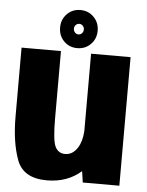

<svg xmlns="http://www.w3.org/2000/svg" viewBox="-55 -837 680 886"><g transform="rotate(5 284.5 -394.0)"><path d="M361.5 0 354 -52Q290 4.5 195 4.5Q86 4.5 56 -76.5Q26 -157.5 26 -276V-595.5H208.5V-283Q208.5 -182 222.8 -153Q237 -124 269 -124Q303.5 -124 326 -159Q345 -188.5 348 -236.5V-595.5H531V0ZM282 -615.5Q244.5 -615.5 219.8 -640.8Q195 -666 195 -704Q195 -741 219.8 -766.5Q244.5 -792 282 -792Q319 -792 344 -766.5Q369 -741 369 -704Q369 -666 344 -640.8Q319 -615.5 282 -615.5ZM282 -679Q291.5 -679 298.2 -686.2Q305 -693.5 305 -704Q305 -714 298.2 -721Q291.5 -728 282 -728Q272.5 -728 265.8 -721Q259 -714 259 -704Q259 -693.5 265.8 -686.2Q272.5 -679 282 -679Z"/></g></svg>

Font: Anybody ExtraBold
Style: Regular
Weight: 800
Designer: Tyler Finck
Foundry: Etcetera Type Company
Version: Version 1.010; ttfautohint (v1.8.3) -l 8 -r 50 -G 200 -x 14 